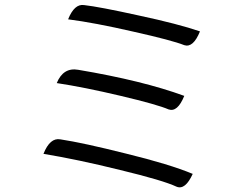

<svg xmlns="http://www.w3.org/2000/svg" viewBox="-20 -767 1040 795"><path d="M262 -687Q288 -752 328 -746Q391 -739 554 -703Q718 -668 808 -637Q780 -568 743 -580Q693 -600 532 -636Q371 -673 262 -687ZM215 -423Q242 -489 304 -478Q571 -433 743 -370Q715 -301 678 -314Q632 -334 480 -370Q328 -406 215 -423ZM160 -130Q187 -198 230 -190Q323 -176 502 -131Q682 -87 778 -47Q747 21 711 6Q656 -20 478 -63Q300 -107 160 -130Z"/></svg>

Font: Swei Half Moon CJK TC
Style: DemiLight
Weight: 350
Version: Version 2.125